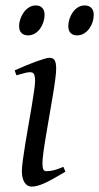

<svg xmlns="http://www.w3.org/2000/svg" viewBox="-20 -671 367 711"><path d="M222.2 -35.2Q199.2 -21.5 180.9 -11.2Q162.6 -1 147.5 6.1Q132.3 13.2 120.1 16.6Q107.9 20 97.2 20Q80.6 20 70.8 4.6Q61 -10.7 61 -37.1Q61 -51.8 64.7 -78.9Q68.4 -106 73.7 -138.9Q79.1 -171.9 85.4 -207.8Q91.8 -243.7 97.2 -276.1Q102.5 -308.6 106.2 -334Q109.9 -359.4 109.9 -371.1Q109.9 -382.3 108.4 -388.9Q106.9 -395.5 104.5 -398.7Q102.1 -401.9 98.1 -402.8Q94.2 -403.8 89.8 -403.8Q85.9 -403.8 77.9 -402.1Q69.8 -400.4 61.5 -397.9Q52.2 -395.5 41 -392.1L34.2 -410.2Q54.7 -419.4 75 -428Q95.2 -436.5 112.8 -442.9Q130.4 -449.2 143.6 -453.1Q156.7 -457 163.1 -457Q176.8 -457 182.4 -447.8Q188 -438.5 188 -416Q188 -401.9 184.3 -374.3Q180.7 -346.7 174.8 -312.5Q168.9 -278.3 162.6 -241Q156.2 -203.6 150.4 -169.4Q144.5 -135.3 140.9 -107.7Q137.2 -80.1 137.2 -65.9Q137.2 -50.8 140.4 -43.9Q143.6 -37.1 151.9 -37.1Q167 -37.1 180.9 -41Q194.8 -44.9 214.8 -53.2ZM145 -616.2Q145 -602.5 140.6 -589.1Q136.2 -575.7 128.4 -564.7Q120.6 -553.7 109.1 -546.9Q97.7 -540 84 -540Q68.4 -540 59.6 -548.8Q50.8 -557.6 50.8 -574.2Q50.8 -587.4 55.4 -600.8Q60.1 -614.3 68.1 -625.5Q76.2 -636.7 87.6 -643.8Q99.1 -650.9 112.8 -650.9Q127.9 -650.9 136.5 -641.8Q145 -632.8 145 -616.2ZM327.1 -616.2Q327.1 -602.5 322.8 -589.1Q318.4 -575.7 310.3 -564.7Q302.2 -553.7 290.8 -546.9Q279.3 -540 265.1 -540Q250 -540 241.5 -548.8Q232.9 -557.6 232.9 -574.2Q232.9 -587.4 237.3 -600.8Q241.7 -614.3 249.5 -625.5Q257.3 -636.7 268.6 -643.8Q279.8 -650.9 293.9 -650.9Q309.1 -650.9 318.1 -641.8Q327.1 -632.8 327.1 -616.2Z"/></svg>

Font: Gentium Basic
Style: Italic
Weight: 400
Italic angle: -8°
Designer: J. Victor Gaultney and Annie Olsen
Foundry: SIL International
Version: Version 1.102; 2013; Maintenance release